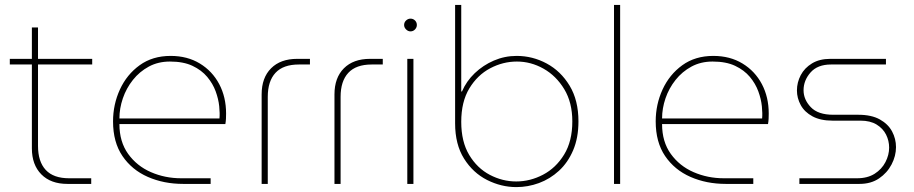

<svg xmlns="http://www.w3.org/2000/svg" viewBox="-20 -750 3729 783"><path d="M255 0Q187 0 148.5 -39Q110 -78 110 -145V-638H135V-155Q135 -91 166.5 -57Q198 -23 262 -23H352V0ZM20 -487V-510H356V-487Z M727 0Q648 0 583 -28.5Q518 -57 479.5 -113.5Q441 -170 441 -255Q441 -324 469 -385Q497 -446 549.5 -484Q602 -522 676 -522Q744 -522 795 -491Q846 -460 874 -407Q902 -354 902 -287Q902 -276 901.5 -265.5Q901 -255 899 -244H467Q467 -172 502.5 -122.5Q538 -73 595.5 -48Q653 -23 719 -23H839V0ZM467 -267H875Q877 -287 874 -316.5Q871 -346 859.5 -377.5Q848 -409 825 -436.5Q802 -464 765 -481.5Q728 -499 673 -499Q625 -499 587 -478.5Q549 -458 522 -424Q495 -390 481 -349Q467 -308 467 -267Z M1047 0V-365Q1047 -433 1085.5 -471.5Q1124 -510 1192 -510H1244V-487H1199Q1135 -487 1103.5 -453Q1072 -419 1072 -355V0Z M1344 0V-365Q1344 -433 1382.5 -471.5Q1421 -510 1489 -510H1541V-487H1496Q1432 -487 1400.5 -453Q1369 -419 1369 -355V0Z M1641 0V-510H1666V0ZM1654 -622Q1644 -622 1636 -630Q1628 -638 1628 -648Q1628 -659 1636 -666.5Q1644 -674 1654 -674Q1665 -674 1672.5 -666.5Q1680 -659 1680 -648Q1680 -638 1672.5 -630Q1665 -622 1654 -622Z M2086 13Q2024 13 1966.5 -16Q1909 -45 1872.5 -103Q1836 -161 1836 -247V-730H1861V-377H1864Q1882 -419 1916 -451.5Q1950 -484 1994 -503Q2038 -522 2087 -522Q2152 -522 2209.5 -491Q2267 -460 2303 -400.5Q2339 -341 2339 -255Q2339 -188 2317.5 -137.5Q2296 -87 2259.5 -53.5Q2223 -20 2178 -3.5Q2133 13 2086 13ZM2085 -10Q2142 -10 2194.5 -37.5Q2247 -65 2280.5 -119.5Q2314 -174 2314 -255Q2314 -332 2281 -386.5Q2248 -441 2196.5 -470Q2145 -499 2088 -499Q2031 -499 1979 -471.5Q1927 -444 1894 -389.5Q1861 -335 1861 -253Q1861 -172 1893.5 -118Q1926 -64 1977.5 -37Q2029 -10 2085 -10Z M2484 0V-730H2509V0Z M2940 0Q2861 0 2796 -28.5Q2731 -57 2692.5 -113.5Q2654 -170 2654 -255Q2654 -324 2682 -385Q2710 -446 2762.5 -484Q2815 -522 2889 -522Q2957 -522 3008 -491Q3059 -460 3087 -407Q3115 -354 3115 -287Q3115 -276 3114.5 -265.5Q3114 -255 3112 -244H2680Q2680 -172 2715.5 -122.5Q2751 -73 2808.5 -48Q2866 -23 2932 -23H3052V0ZM2680 -267H3088Q3090 -287 3087 -316.5Q3084 -346 3072.5 -377.5Q3061 -409 3038 -436.5Q3015 -464 2978 -481.5Q2941 -499 2886 -499Q2838 -499 2800 -478.5Q2762 -458 2735 -424Q2708 -390 2694 -349Q2680 -308 2680 -267Z M3240 0V-23H3475Q3518 -23 3547 -41.5Q3576 -60 3591 -89Q3606 -118 3606 -148Q3606 -176 3593.5 -201Q3581 -226 3555 -242Q3529 -258 3489 -258H3375Q3326 -258 3293.5 -275.5Q3261 -293 3245.5 -321.5Q3230 -350 3230 -381Q3230 -414 3245.5 -443.5Q3261 -473 3291.5 -491.5Q3322 -510 3366 -510H3593V-487H3369Q3314 -487 3285.5 -454.5Q3257 -422 3257 -382Q3257 -344 3286.5 -313Q3316 -282 3378 -282H3480Q3534 -282 3568 -263Q3602 -244 3618 -214Q3634 -184 3634 -150Q3634 -114 3616 -79.5Q3598 -45 3565 -22.5Q3532 0 3485 0Z"/></svg>

Font: MuseoModerno SemiBold Thin
Style: Regular
Weight: 250
Version: Version 1.001